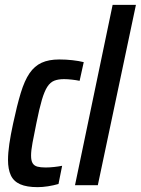

<svg xmlns="http://www.w3.org/2000/svg" viewBox="-20 -763 580 791"><path d="M135 8Q90 8 63 -4Q36 -16 24.5 -41Q13 -66 13 -104Q13 -133 18.5 -170.5Q24 -208 34 -254Q50 -329 65.5 -380Q81 -431 101.5 -461Q122 -491 151.5 -504.5Q181 -518 224 -518Q252 -518 278.5 -515Q305 -512 325 -507L308 -430Q294 -433 276 -435Q258 -437 244 -437Q220 -437 203.5 -430.5Q187 -424 175 -405.5Q163 -387 152.5 -351.5Q142 -316 130 -256Q120 -207 114 -175Q108 -143 108 -122Q108 -101 114.5 -90.5Q121 -80 134 -76.5Q147 -73 168 -73Q184 -73 202.5 -75Q221 -77 236 -80L221 -5Q200 1 177.5 4.5Q155 8 135 8Z M289 0 444 -743H540L383 0Z"/></svg>

Font: Saira ExtraCondensed SemiBold
Style: Italic
Weight: 600
Width: 2
Italic angle: -12°
Designer: Hector Gatti with collaboration of the Omnibus-Type team
Foundry: Omnibus-Type
Version: Version 1.101